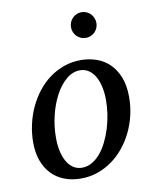

<svg xmlns="http://www.w3.org/2000/svg" viewBox="-81 -760 668 833"><g transform="rotate(-10 253.0 -343.0)"><path d="M374 -304.2Q374 -339.8 367.2 -367.2Q360.4 -394.5 348.6 -413.1Q336.9 -431.6 320.6 -441.4Q304.2 -451.2 285.2 -451.2Q252.4 -451.2 224.4 -427.5Q196.3 -403.8 175.8 -365.5Q155.3 -327.1 143.6 -279.1Q131.8 -231 131.8 -182.1Q131.8 -145 138.7 -117.2Q145.5 -89.4 157.7 -70.6Q169.9 -51.8 186 -42.5Q202.1 -33.2 221.2 -33.2Q244.6 -33.2 265.4 -45.2Q286.1 -57.1 303 -77.4Q319.8 -97.7 333 -124.5Q346.2 -151.4 355.5 -181.4Q364.7 -211.4 369.4 -243.2Q374 -274.9 374 -304.2ZM475.1 -299.8Q475.1 -259.3 466.1 -220.5Q457 -181.6 440.2 -147Q423.3 -112.3 399.7 -83.3Q376 -54.2 346.4 -33Q316.9 -11.7 282.2 0.2Q247.6 12.2 209 12.2Q168 12.2 134.8 -1Q101.6 -14.2 78.6 -38.8Q55.7 -63.5 43.2 -98.4Q30.8 -133.3 30.8 -176.8Q30.8 -217.3 39.6 -256.6Q48.3 -295.9 64.7 -331.1Q81.1 -366.2 104.5 -396.2Q127.9 -426.3 157.5 -448Q187 -469.7 221.9 -481.9Q256.8 -494.1 295.9 -494.1Q332 -494.1 364.5 -482.9Q397 -471.7 421.6 -447.8Q446.3 -423.8 460.7 -387.2Q475.1 -350.6 475.1 -299.8ZM391.1 -641.1Q391.1 -629.4 386.7 -619.1Q382.3 -608.9 374.8 -601.3Q367.2 -593.8 356.9 -589.4Q346.7 -585 335 -585Q323.2 -585 313.2 -589.4Q303.2 -593.8 295.7 -601.3Q288.1 -608.9 283.7 -619.1Q279.3 -629.4 279.3 -641.1Q279.3 -652.8 283.4 -663.1Q287.6 -673.3 295.2 -681.2Q302.7 -689 313 -693.6Q323.2 -698.2 335 -698.2Q346.7 -698.2 356.9 -693.8Q367.2 -689.5 374.8 -681.6Q382.3 -673.8 386.7 -663.3Q391.1 -652.8 391.1 -641.1Z"/></g></svg>

Font: Charis SIL
Style: Italic
Weight: 400
Italic angle: -11°
Foundry: SIL International
Version: Version 4.112